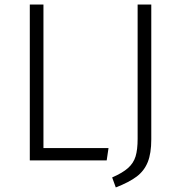

<svg xmlns="http://www.w3.org/2000/svg" viewBox="-20 -705 791 844"><path d="M171 -54H457L449 0H111V-685H171ZM645 -92Q645 -31 629.5 7.5Q614 46 581 71Q548 96 489 119L473 75Q519 55 543 33.5Q567 12 576 -17.5Q585 -47 585 -95V-685H645Z"/></svg>

Font: Fira Sans Light
Style: Regular
Weight: 300
Designer: bBox Type GmbH & Carrois Corporate GbR & Edenspiekermann AG
Foundry: bBox Type GmbH & Carrois Corporate GbR & Edenspiekermann AG
Version: Version 4.301